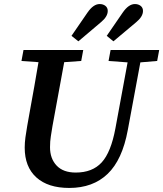

<svg xmlns="http://www.w3.org/2000/svg" viewBox="-20 -911 806 948"><path d="M322 17Q217 17 159.5 -35Q102 -87 102 -182Q102 -206 105.5 -232.5Q109 -259 114 -287L127 -360Q138 -421 149 -482Q160 -543 170 -604L86 -610L96 -664H391L381 -610L297 -604L239 -288Q235 -262 231 -238Q227 -214 227 -184Q227 -128 259.5 -93.5Q292 -59 354 -59Q436 -59 482 -109Q528 -159 550 -278L610 -603L516 -610L526 -664H766L756 -610L673 -603L611 -269Q584 -122 511.5 -52.5Q439 17 322 17ZM333 -734 412 -849Q441 -891 472 -891Q489 -891 500.5 -882Q512 -873 512 -857Q512 -829 478 -801L367 -707ZM507 -734 586 -849Q615 -891 646 -891Q663 -891 674.5 -882Q686 -873 686 -857Q686 -829 652 -801L540 -707Z"/></svg>

Font: Source Serif 4 SmText Semibold
Style: Italic
Weight: 600
Italic angle: -12°
Designer: Frank Grießhammer
Foundry: Adobe
Version: Version 4.005;hotconv 1.1.0;makeotfexe 2.6.0